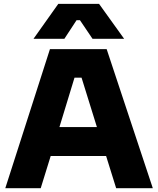

<svg xmlns="http://www.w3.org/2000/svg" viewBox="-20 -988 830 1008"><path d="M317.9 -784.2H155.8L286.1 -967.8H500L631.8 -784.2H465.8L399.9 -881.8H381.8ZM193.8 0H7.8L242.2 -730H540L782.2 0H589.8L537.1 -168.9H246.1ZM292 -320.8H488.8L408.2 -580.1H371.1Z"/></svg>

Font: Sora ExtraBold
Style: Regular
Weight: 800
Designer: Jonathan Barnbrook, Julián Moncada
Foundry: Barnbrook Fonts
Version: Version 2.000